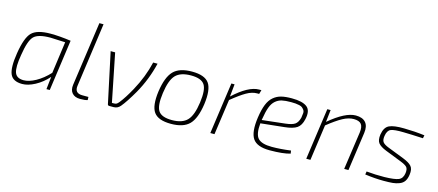

<svg xmlns="http://www.w3.org/2000/svg" viewBox="-51 -1212 3962 1736"><g transform="rotate(15 1930.0 -344.0)"><path d="M437 0H406L419 -118Q365 -57 300 -22.5Q235 12 181 12Q93 12 68 -47Q43 -106 65 -244Q89 -396 138.5 -445Q188 -494 313 -494Q397 -494 504 -479ZM419 -156 460 -453Q346 -459 321 -459Q206 -459 166 -418Q126 -377 105 -239Q85 -122 101.5 -73Q118 -24 185 -24Q235 -24 297.5 -58.5Q360 -93 419 -156Z M753 -700 670 -105Q658 -30 734 -30H791L792 -1Q770 7 722 7Q673 7 647.5 -21.5Q622 -50 629 -101L714 -700Z M1276 -482H1317Q1280 -327 1202 -189Q1139 -80 1097 -30Q1072 0 1035 0H994Q980 0 978 -13L878 -482H920L1010 -33H1028Q1044 -33 1053 -38Q1062 -43 1075 -59Q1118 -113 1169 -206Q1243 -341 1276 -482Z M1638 -494Q1757 -494 1798 -436Q1839 -378 1820 -238Q1800 -100 1745 -44Q1690 12 1573 12Q1454 12 1412.5 -46Q1371 -104 1390 -243Q1410 -381 1465 -437.5Q1520 -494 1638 -494ZM1638 -458Q1540 -458 1494.5 -410.5Q1449 -363 1432 -238Q1415 -116 1446 -69.5Q1477 -23 1573 -23Q1670 -23 1716 -71Q1762 -119 1779 -243Q1796 -365 1765 -411.5Q1734 -458 1638 -458Z M2286 -494 2275 -456H2256Q2209 -456 2157.5 -426.5Q2106 -397 2026 -332L1979 0H1940L2008 -482H2038L2026 -365Q2165 -494 2265 -494Z M2686 -36 2690 -8Q2622 12 2498 12Q2379 12 2339 -47.5Q2299 -107 2319 -247Q2330 -323 2349.5 -371.5Q2369 -420 2401 -447Q2433 -474 2472.5 -484Q2512 -494 2572 -494Q2672 -494 2714.5 -460.5Q2757 -427 2738 -344Q2725 -283 2688.5 -258Q2652 -233 2572 -225L2354 -202Q2344 -98 2379 -60.5Q2414 -23 2509 -23Q2589 -23 2686 -36ZM2358 -234 2573 -258Q2635 -265 2661 -283Q2687 -301 2699 -347Q2703 -372 2704.5 -390Q2706 -408 2697 -420.5Q2688 -433 2678.5 -440.5Q2669 -448 2651 -452Q2633 -456 2615.5 -457.5Q2598 -459 2574 -459Q2520 -459 2487.5 -451.5Q2455 -444 2428.5 -421Q2402 -398 2386.5 -356Q2371 -314 2360 -244Z M2937 -482 2924 -368Q3073 -494 3171 -494Q3234 -494 3263.5 -460Q3293 -426 3284 -361L3233 0H3193L3244 -355Q3251 -410 3231 -434Q3211 -458 3161 -458Q3113 -458 3058.5 -428.5Q3004 -399 2924 -335L2877 0H2838L2906 -482Z M3670 -197 3517 -257Q3464 -278 3442.5 -304Q3421 -330 3429 -386Q3440 -455 3483.5 -475.5Q3527 -496 3624 -494Q3720 -493 3815 -481L3809 -452Q3692 -458 3625 -459Q3539 -461 3507.5 -448Q3476 -435 3468 -382Q3462 -343 3476 -324.5Q3490 -306 3531 -290L3685 -230Q3741 -208 3763.5 -182Q3786 -156 3778 -102Q3773 -64 3757 -40.5Q3741 -17 3711 -5.5Q3681 6 3649.5 9Q3618 12 3564 12Q3484 12 3390 -1L3395 -30Q3478 -22 3562 -23Q3659 -25 3695.5 -40.5Q3732 -56 3739 -107Q3744 -147 3728.5 -163.5Q3713 -180 3670 -197Z"/></g></svg>

Font: Exo 2.0 Extra Light
Style: Italic
Weight: 250
Italic angle: -8°
Designer: Natanael Gama
Version: Version 1.001;PS 001.001;hotconv 1.0.70;makeotf.lib2.5.58329